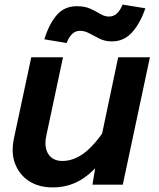

<svg xmlns="http://www.w3.org/2000/svg" viewBox="-20 -803 690 835"><path d="M254 -554 181 -211Q171 -162 190.5 -132.5Q210 -103 251 -103Q300 -103 345.5 -137Q391 -171 441 -246L435 -121Q385 -52 330.5 -20Q276 12 209 12Q149 12 107 -15Q65 -42 46 -90Q27 -138 41 -203L116 -554ZM632 -554 514 0H382L400 -108L494 -554ZM270 -616 173 -632Q192 -696 225.5 -736Q259 -776 314 -776Q349 -776 373 -765Q397 -754 416 -742.5Q435 -731 454 -731Q476 -731 490.5 -746.5Q505 -762 513 -783L612 -767Q591 -704 555.5 -663.5Q520 -623 467 -623Q436 -623 412.5 -635Q389 -647 368.5 -658Q348 -669 328 -669Q306 -669 291.5 -653Q277 -637 270 -616Z"/></svg>

Font: Azeret Mono Thin SemiBold
Style: Italic
Weight: 600
Italic angle: -12°
Version: Version 1.002